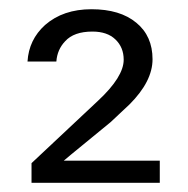

<svg xmlns="http://www.w3.org/2000/svg" viewBox="-20 -729 407 416"><path d="M326.2 -333H48.3V-375.5L192.4 -510.7Q248 -562.5 248 -599.6Q248 -626.5 230 -643.6Q212.4 -660.6 180.2 -660.6Q140.1 -660.6 121.1 -639.6Q104 -621.6 102.1 -595.7H39.6Q42.5 -643.1 77.6 -674.8Q116.7 -709 178.2 -709Q240.2 -709 275.4 -679.7Q310.5 -650.9 310.5 -600.6Q310.5 -552.7 260.7 -502.9L219.7 -464.4L133.8 -394L118.2 -380.9H138.7H326.2Z"/></svg>

Font: Shabnam Light FD
Style: Light-FD
Weight: 300
Foundry: DejaVu fonts team - Redesigned by Saber Rastikerdar - Based on Vazir font
Version: Version 5.0.0